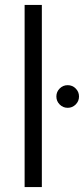

<svg xmlns="http://www.w3.org/2000/svg" viewBox="-20 -760 341 780"><path d="M80 -740H150V0H80ZM209 -368Q209 -387 222.5 -400.5Q236 -414 255 -414Q274 -414 287.5 -400.5Q301 -387 301 -368Q301 -349 287.5 -335.5Q274 -322 255 -322Q236 -322 222.5 -335.5Q209 -349 209 -368Z"/></svg>

Font: Poppins-Tabular Light
Style: Regular
Weight: 300
Designer: Ninad Kale (Devanagari), Jonny Pinhorn (Latin)
Foundry: Indian Type Foundry
Version: Version 4.004